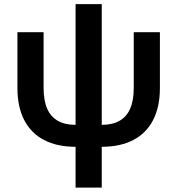

<svg xmlns="http://www.w3.org/2000/svg" viewBox="-20 -689 844 914"><path d="M339.8 9.8Q251.5 9.8 189.7 -22.5Q127.9 -54.7 95.5 -117.2Q63 -179.7 63 -269.5V-535.6H187.5V-270.5Q187.5 -210.4 204.6 -171.6Q221.7 -132.8 255.6 -113.8Q289.6 -94.7 339.8 -94.7H464.4Q515.1 -94.7 548.8 -113.8Q582.5 -132.8 599.6 -171.6Q616.7 -210.4 616.7 -270.5V-535.6H741.2V-269.5Q741.2 -179.7 708.7 -117.2Q676.3 -54.7 614.5 -22.5Q552.7 9.8 464.4 9.8ZM339.8 204.1V-669.4H464.4V204.1Z"/></svg>

Font: Inter 20pt SemiBold
Style: Regular
Weight: 600
Version: Version 4.001;git-66647c0bb